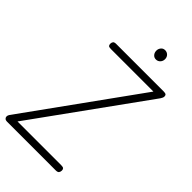

<svg xmlns="http://www.w3.org/2000/svg" viewBox="-371 -1248 1356 1356"><g transform="rotate(45 307.0 -570.5)"><path d="M-6 2.5Q-23.5 2.5 -30.5 -4.8Q-37.5 -12 -37.5 -21.5Q-37.5 -32.5 -30 -43L572 -879H148Q129 -879 123.2 -884.8Q117.5 -890.5 117.5 -903Q117.5 -914.5 123.5 -922.8Q129.5 -931 148 -931H621.5Q639 -931 645.5 -926Q652 -921 652 -909Q652 -903.5 649 -896Q646 -888.5 640.5 -880.5L42.5 -51H478Q497.5 -51 503.5 -45Q509.5 -39 509.5 -27.5Q509.5 -15 503.2 -6.2Q497 2.5 478 2.5ZM424 -1051.5Q405.5 -1051.5 393.8 -1065Q382 -1078.5 382 -1098.5Q382 -1116.5 393.5 -1130.5Q405 -1144.5 424 -1144.5Q442.5 -1144.5 455.5 -1131.8Q468.5 -1119 468.5 -1098.5Q468.5 -1079 455.8 -1065.2Q443 -1051.5 424 -1051.5Z"/></g></svg>

Font: Edu VIC WA NT Hand
Style: Regular
Weight: 400
Designer: Tina and Corey Anderson, Eben Sorkin, Mirko Velimirovic
Foundry: Google for Education
Version: Version 1.000